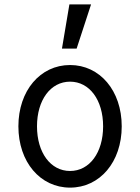

<svg xmlns="http://www.w3.org/2000/svg" viewBox="-20 -847 640 877"><path d="M300 10C436 10 536 -107 536 -270C536 -433 436 -550 300 -550C164 -550 64 -433 64 -270C64 -107 164 10 300 10ZM300 -66C211 -66 149 -150 149 -270C149 -390 211 -474 300 -474C389 -474 451 -390 451 -270C451 -150 389 -66 300 -66ZM396 -827H297L263 -625H330Z"/></svg>

Font: CommitMonoNiceRocks
Style: Regular
Weight: 400
Monospace: yes
Designer: Eigil Nikolajsen
Foundry: Eigil Nikolajsen
Version: Version 1.143